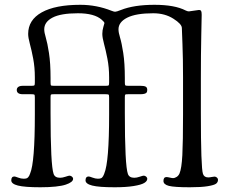

<svg xmlns="http://www.w3.org/2000/svg" viewBox="-20 -772 952 799"><path d="M204.1 -379.9Q193.8 -379.9 192.1 -378.4Q190.4 -377 190.4 -366.7V-301.8Q190.4 -83.5 203.1 -48.3Q208.5 -32.2 230 -32.2Q239.7 -32.2 252.7 -36.6Q265.6 -41 269 -41Q274.4 -41 279.3 -37.1Q284.2 -33.2 284.2 -27.8Q284.2 -21 276.6 -14.9Q269 -8.8 253.7 -3.7Q238.3 1.5 211.2 4.4Q184.1 7.3 147.9 7.3Q82.5 7.3 54.7 0.2Q26.9 -6.8 26.9 -21.5Q26.9 -37.6 40 -37.6Q43 -37.6 55.2 -33Q67.4 -28.3 78.1 -28.3Q85 -28.3 89.6 -29.5Q94.2 -30.8 97.4 -34.7Q100.6 -38.6 101.6 -40.8Q102.5 -43 105.5 -50.3Q125 -96.2 125 -295.4V-365.7Q125 -376.5 123 -378.2Q121.1 -379.9 109.9 -379.9H75.2Q49.8 -379.9 49.8 -397.5Q49.8 -401.9 51.3 -404.8Q56.2 -415 75.2 -415H112.8Q121.6 -415 123.3 -417Q125 -418.9 125 -429.7V-450.7Q125 -491.2 118.2 -527.6Q111.3 -564 104.2 -589.8Q97.2 -615.7 97.2 -630.9Q97.2 -689 153.6 -720.5Q210 -752 314 -752Q381.8 -752 444.3 -727.1Q454.6 -723.1 459 -723.1Q464.8 -723.1 483.4 -730.5Q537.6 -752 623 -752Q707 -752 752.4 -728.5Q760.3 -724.6 766.1 -724.6Q768.6 -724.6 786.4 -727.5Q804.2 -730.5 807.6 -730.5Q814.9 -730.5 817.1 -726.1Q819.3 -721.7 819.3 -710.4Q819.3 -707 817.6 -625.5Q815.9 -543.9 815.9 -446.8V-301.8Q815.9 -72.8 824.7 -48.3Q829.6 -33.7 846.7 -33.7Q853 -33.7 860.6 -35.4Q868.2 -37.1 872.6 -37.1Q877.9 -37.1 882.6 -33.2Q887.2 -29.3 887.2 -23.9Q887.2 -13.7 879.2 -7.6Q871.1 -1.5 844.2 2.9Q817.4 7.3 770 7.3Q705.1 7.3 682.6 1.5Q660.2 -4.4 660.2 -19Q660.2 -35.2 672.9 -35.2Q677.2 -35.2 686.5 -33Q695.8 -30.8 699.7 -30.8Q707.5 -30.8 715.3 -35.9Q723.1 -41 727.1 -50.3Q735.8 -70.8 738.8 -126.2Q741.7 -181.6 741.7 -295.4V-450.7Q741.7 -529.3 739.3 -588.6Q736.8 -647.9 736.8 -655.3Q736.8 -671.9 701.4 -694.3Q666 -716.8 617.7 -716.8Q545.9 -716.8 509.5 -698.5Q473.1 -680.2 473.1 -649.9Q473.1 -636.7 479.7 -615.2Q486.3 -593.8 492.9 -551.5Q499.5 -509.3 499.5 -446.8V-430.7Q499.5 -418.9 501.2 -417Q502.9 -415 512.2 -415H563Q579.1 -415 585.9 -411.6Q592.8 -408.2 592.8 -397.5Q592.8 -389.6 588.9 -385.7Q583 -379.9 563 -379.9H513.2Q502.9 -379.9 501.2 -378.4Q499.5 -377 499.5 -366.7V-301.8Q499.5 -83.5 512.2 -48.3Q517.6 -32.2 539.1 -32.2Q548.8 -32.2 561.5 -36.6Q574.2 -41 578.1 -41Q583.5 -41 588.1 -37.1Q592.8 -33.2 592.8 -27.8Q592.8 -18.1 580.1 -10.5Q567.4 -2.9 535.9 2.2Q504.4 7.3 457 7.3Q391.6 7.3 363.8 0.2Q335.9 -6.8 335.9 -21.5Q335.9 -37.6 349.1 -37.6Q352.5 -37.6 364.7 -33Q377 -28.3 387.2 -28.3Q399.4 -28.3 404.3 -32.7Q409.2 -37.1 413.1 -47.4Q413.6 -49.3 414.1 -50.3Q434.1 -97.7 434.1 -295.4V-365.7Q434.1 -376.5 432.1 -378.2Q430.2 -379.9 418.9 -379.9ZM421.9 -415Q430.7 -415 432.4 -417Q434.1 -418.9 434.1 -429.7V-450.7Q434.1 -491.2 427 -527.6Q419.9 -564 412.8 -589.8Q405.8 -615.7 405.8 -630.9Q405.8 -646 410.2 -660.2Q414.6 -674.3 414.6 -675.8Q414.6 -680.2 403.3 -689.9Q373 -716.8 304.2 -716.8Q232.9 -716.8 198.5 -698.7Q164.1 -680.7 164.1 -649.9Q164.1 -636.7 170.7 -615.2Q177.2 -593.8 183.8 -551.5Q190.4 -509.3 190.4 -446.8V-430.7Q190.4 -418.9 191.9 -417Q193.4 -415 203.1 -415Z"/></svg>

Font: Cooper*
Style: Regular
Weight: 400
Designer: Owen Earl
Foundry: indestructible type*
Version: Version 0.001